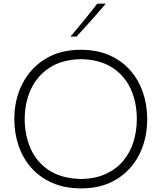

<svg xmlns="http://www.w3.org/2000/svg" viewBox="-20 -1017 880 1047"><path d="M423.8 10.3Q333.5 10.3 265.1 -19.8Q196.8 -49.8 150.6 -102.1Q104.5 -154.3 81.3 -222.7Q58.1 -291 58.1 -367.7Q58.1 -474.1 101.8 -559.8Q145.5 -645.5 226.8 -695.6Q308.1 -745.6 421.4 -745.6Q507.8 -745.6 575.2 -716.3Q642.6 -687 688.7 -635.3Q734.9 -583.5 758.8 -514.9Q782.7 -446.3 782.7 -367.7Q782.7 -259.8 739.3 -174.1Q695.8 -88.4 615.2 -39.1Q534.7 10.3 423.8 10.3ZM421.9 -41Q502 -42.5 559.3 -69.6Q616.7 -96.7 653.8 -142.1Q690.9 -187.5 708.5 -245.6Q726.1 -303.7 726.1 -367.7Q726.1 -460.4 692.1 -533.4Q658.2 -606.4 590.6 -649.4Q522.9 -692.4 421.9 -694.3Q317.4 -692.4 249.3 -647.2Q181.2 -602.1 147.9 -528.6Q114.7 -455.1 114.7 -367.7Q114.7 -280.3 147 -206.8Q179.2 -133.3 247.3 -88.4Q315.4 -43.5 421.9 -41ZM364.3 -816.9Q401.9 -861.8 438.7 -906.7Q475.6 -951.7 510.3 -997.1H557.1Q518.6 -951.7 478.8 -907.2Q439 -862.8 397.9 -817.9Z"/></svg>

Font: Pinar-FD Light
Style: Regular
Weight: 300
Designer: Amin Abedi
Version: Version 2.000